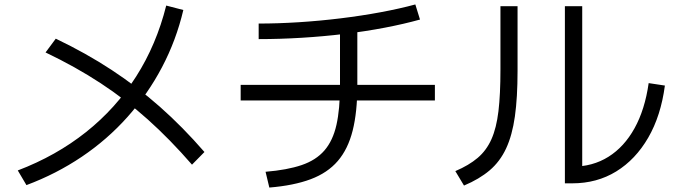

<svg xmlns="http://www.w3.org/2000/svg" viewBox="-20 -795 3040 864"><path d="M60 -28Q233 -94 367 -200.5Q501 -307 592.5 -450.5Q684 -594 728 -770L805 -750Q773 -614 709 -492.5Q645 -371 554 -269Q463 -167 348 -89.5Q233 -12 99 38ZM844 -54Q745 -168 645 -257.5Q545 -347 433 -420.5Q321 -494 185 -559L231 -621Q367 -556 482 -480.5Q597 -405 699.5 -314.5Q802 -224 900 -111Z M1175 -22Q1272 -30 1337 -52Q1402 -74 1440 -118Q1478 -162 1494 -233Q1510 -304 1510 -409V-685H1588V-409Q1588 -291 1567 -207.5Q1546 -124 1500 -70.5Q1454 -17 1378 11.5Q1302 40 1192 49ZM1063 -343V-413H1937V-343ZM1144 -689Q1231 -689 1325 -695Q1419 -701 1513 -712.5Q1607 -724 1693 -740Q1779 -756 1849 -775L1870 -707Q1798 -687 1712 -670.5Q1626 -654 1531 -642.5Q1436 -631 1337.5 -625Q1239 -619 1144 -619Z M2522 30V-767H2600V-5L2555 -45Q2647 -45 2718 -89.5Q2789 -134 2835.5 -218Q2882 -302 2899 -421L2972 -410Q2954 -274 2897 -175.5Q2840 -77 2753 -23.5Q2666 30 2555 30ZM2029 -25Q2090 -51 2129.5 -84.5Q2169 -118 2191.5 -168.5Q2214 -219 2223 -294.5Q2232 -370 2232 -481V-767H2309V-476Q2309 -356 2297 -271Q2285 -186 2257.5 -127Q2230 -68 2183.5 -28.5Q2137 11 2068 40Z"/></svg>

Font: M PLUS 1 Code
Style: Regular
Weight: 400
Designer: Coji Morishita
Foundry: UNDERFOREST DESIGN
Version: Version 1.005